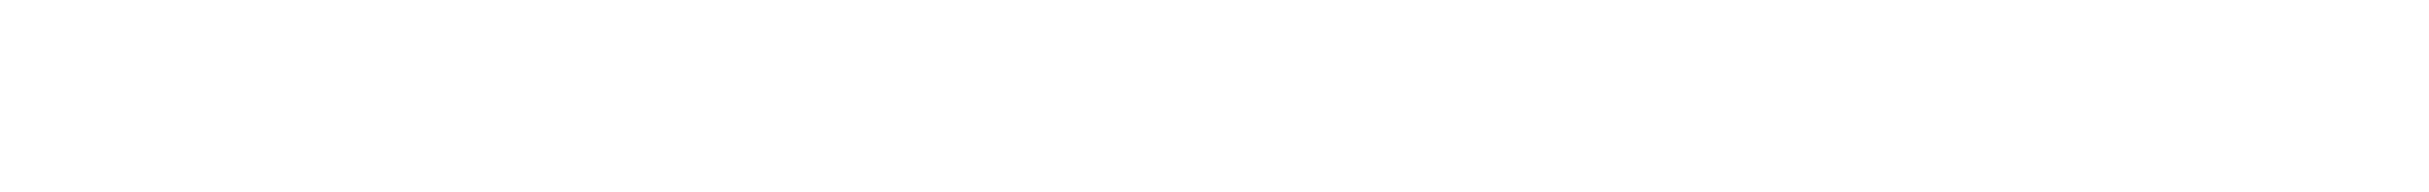

<svg xmlns="http://www.w3.org/2000/svg" viewBox="-99 63 506 40"><path d="M-79 83Z"/></svg>

Font: Hussar Ekologiczny
Style: Regular
Weight: 400
Foundry: Cannot Into Space Fonts
Version: Version 0.97